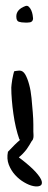

<svg xmlns="http://www.w3.org/2000/svg" viewBox="-20 -497 167 672"><path d="M7.8 34.2Q33.2 6.8 50.8 -7.8L47.9 -8.8Q41 -28.3 35.6 -51.3Q30.3 -74.2 26.9 -98.6Q23.4 -123 21.5 -146.5Q19.5 -169.9 19.5 -190.4Q19.5 -193.4 20.5 -201.7Q21.5 -210 22.9 -218.8Q24.4 -227.5 26.4 -235.8Q28.3 -244.1 29.3 -247.1Q30.3 -248 38.1 -249Q45.9 -250 47.9 -250Q60.5 -250 68.4 -236.3Q76.2 -222.7 82 -201.2Q87.9 -179.7 90.3 -153.8Q92.8 -127.9 94.7 -104Q96.7 -80.1 96.7 -61.5Q96.7 -43 96.7 -36.1Q96.7 -33.2 97.2 -26.9Q97.7 -20.5 96.7 -14.2Q95.7 -7.8 91.8 -3.9L90.8 -2.9Q84 9.8 73.2 25.4Q60.5 42 45.9 53.7Q85.9 84 104.5 104.5Q123 125 126 137.2Q128.9 149.4 120.1 153.3Q111.3 157.2 96.7 154.3Q82 151.4 64.5 141.1Q46.9 130.9 32.7 115.2Q18.6 99.6 10.7 79.1Q2.9 58.6 7.8 34.2ZM37.1 -439.5Q37.1 -463.9 68.4 -475.6Q75.2 -478.5 80.6 -473.6Q85.9 -468.8 89.4 -460.9Q92.8 -453.1 94.2 -444.8Q95.7 -436.5 95.7 -432.6Q95.7 -426.8 92.8 -423.3Q89.8 -419.9 85.4 -418.9Q81.1 -418 76.2 -418H68.4Q54.7 -418 45.9 -420.9Q37.1 -423.8 37.1 -439.5Z"/></svg>

Font: Swanky and Moo Moo
Style: Regular
Weight: 400
Designer: Kimberly Geswein
Foundry: Kimberly Geswein
Version: Version 1.002 2001